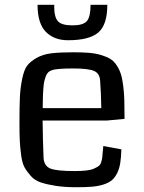

<svg xmlns="http://www.w3.org/2000/svg" viewBox="-20 -767 597 794"><path d="M60.5 0ZM495.1 -275.4Q436.5 -269.5 422.4 -268.6H156.2Q156.7 -197.8 160.2 -113.3Q162.6 -80.6 188.2 -70.1Q213.9 -59.6 288.1 -59.6Q315.9 -59.6 335.9 -61.8Q356 -64 368.4 -69.6Q380.9 -75.2 387.9 -80.3Q395 -85.4 398.4 -96.4Q401.9 -107.4 402.8 -115Q403.8 -122.6 404.8 -137.9Q405.8 -153.3 407.2 -163.1L481.9 -149.4Q481 -115.2 477.1 -91.6Q473.1 -67.9 463.9 -49.8Q454.6 -31.7 441.9 -21.2Q429.2 -10.7 407.7 -3.9Q386.2 2.9 360.4 5.1Q334.5 7.3 296.4 7.3Q247.6 7.3 211.4 1.7Q175.3 -3.9 149.7 -12.2Q124 -20.5 107.4 -39.3Q90.8 -58.1 81.3 -75.2Q71.8 -92.3 67.4 -125.5Q63 -158.7 61.8 -185.8Q60.5 -212.9 60.5 -260.7Q60.5 -328.1 62.3 -365.7Q64 -403.3 71.8 -441.2Q79.6 -479 92.8 -496.1Q106 -513.2 131.8 -527.8Q157.7 -542.5 192.9 -546.6Q228 -550.8 282.2 -550.8Q319.8 -550.8 347.2 -548.6Q374.5 -546.4 397.5 -539.6Q420.4 -532.7 435.3 -523.9Q450.2 -515.1 461.7 -498Q473.1 -481 479.2 -462.6Q485.4 -444.3 489.3 -414.1Q493.2 -383.8 494.1 -352.8Q495.1 -321.8 495.1 -275.4ZM156.7 -319.8H398.9Q397.9 -382.3 394 -434.1Q392.1 -463.9 368.4 -473.9Q344.7 -483.9 281.7 -483.9Q211.9 -483.9 193.4 -476.1Q185.1 -473.6 179 -467.5Q172.9 -461.4 168.9 -450.2Q165 -439 162.8 -429.2Q160.6 -419.4 159.4 -402.1Q158.2 -384.8 157.7 -375.2Q157.2 -365.7 157 -346.2Q156.7 -326.7 156.7 -319.8ZM135.3 -747.1H204.6Q204.1 -745.6 204.1 -741.2Q204.1 -696.3 219.5 -679.2Q234.9 -662.1 279.3 -662.1Q324.2 -662.1 339.4 -679.9Q354.5 -697.8 354.5 -747.1H423.8Q423.8 -664.6 386.5 -632.6Q349.1 -600.6 261.2 -600.6Q203.6 -600.6 169.4 -635.5Q135.3 -670.4 135.3 -747.1Z"/></svg>

Font: Coda
Style: Regular
Weight: 400
Designer: vernon adams
Foundry: vernon adams
Version: Version 2.001; ttfautohint (v0.8) -r 50 -G 200 -x